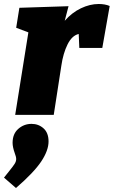

<svg xmlns="http://www.w3.org/2000/svg" viewBox="-50 -575 569 961"><path d="M499 -545 462 -335H347L344 -405Q310 -397 288 -352.5Q266 -308 257 -246L219 0H26L92 -413L31 -436L47 -536L293 -544L274 -471Q310 -512 355 -533.5Q400 -555 444 -555Q476 -555 499 -545ZM-30 314 -6 284Q15 258 23 245.5Q31 233 31 221Q31 210 24 192Q13 161 13 140Q13 95 41.5 70Q70 45 108 45Q143 45 168 67.5Q193 90 193 133Q193 178 156.5 233Q120 288 30 366Z"/></svg>

Font: Bitter Pro Black
Style: Italic
Weight: 900
Italic angle: -9°
Designer: Sol Matas, and Bitter project Authors
Foundry: Sol Matas
Version: Version 1.010